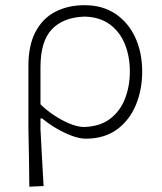

<svg xmlns="http://www.w3.org/2000/svg" viewBox="-20 -525 626 740"><path d="M93 194.5Q92.5 142 91.8 88.8Q91 35.5 89.5 -28.5V-270.5Q89.5 -351.5 117.5 -403.5Q145.5 -455.5 194.2 -480.2Q243 -505 306 -505Q375 -505 424.8 -471.8Q474.5 -438.5 501.2 -380.8Q528 -323 528 -249Q528 -179.5 503.8 -120.8Q479.5 -62 431 -26.2Q382.5 9.5 310 9.5Q287.5 9.5 258 -1.2Q228.5 -12 198 -29.8Q167.5 -47.5 142.5 -68.5H136V-27Q139 33 142 85.5Q145 138 148 192ZM302 -35.5Q365 -37 404.2 -67Q443.5 -97 462 -145.2Q480.5 -193.5 480.5 -249Q480.5 -307.5 461.2 -355Q442 -402.5 403.2 -431Q364.5 -459.5 306 -461Q224.5 -458.5 180.2 -412.5Q136 -366.5 136 -265.5V-123Q158.5 -100.5 188 -81Q217.5 -61.5 247.2 -49Q277 -36.5 302 -35.5Z"/></svg>

Font: Commissioner Loud ExtraLight
Style: Regular
Weight: 200
Designer: Kostas Bartsokas
Foundry: Kostas Bartsokas
Version: Version 1.000; ttfautohint (v1.8.3)